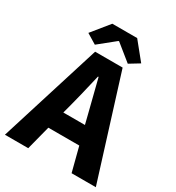

<svg xmlns="http://www.w3.org/2000/svg" viewBox="-203 -953 979 1070"><g transform="rotate(30 286.5 -417.5)"><path d="M230 -330 214 -270H353L338 -330Q333 -349 285 -540H281Q244 -381 230 -330ZM-6 0 198 -652H375L579 0H423L383 -155H184L144 0ZM113 -724 203 -835H363L453 -724L389 -685L285 -769H281L177 -685Z"/></g></svg>

Font: Toshiba Sans
Style: Bold
Weight: 700
Designer: Paul D. Hunt
Foundry: Toshiba Corporation
Version: Version 2.020;PS 2.0;hotconv 1.0.86;makeotf.lib2.5.63406